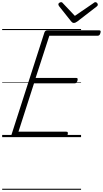

<svg xmlns="http://www.w3.org/2000/svg" viewBox="-20 -1262 946 1767"><path d="M109 0Q94 0 88 -5.5Q82 -11 86 -23L389 -964Q393 -974 399.5 -978.5Q406 -983 421 -983H892Q903 -983 905.5 -976.5Q908 -970 904 -958Q901 -945 894.5 -939Q888 -933 878 -933H434L308 -545H681Q692 -545 694 -538.5Q696 -532 693 -520Q689 -507 683 -501Q677 -495 667 -495H293L150 -50H590Q601 -50 603.5 -44Q606 -38 603 -25Q599 -12 592.5 -6Q586 0 576 0ZM858 -1242Q867 -1242 873.5 -1234.5Q880 -1227 880 -1220Q880 -1214 878 -1210.5Q876 -1207 871 -1203L691 -1064Q681 -1057 674 -1054Q667 -1051 659 -1051Q652 -1051 646.5 -1054.5Q641 -1058 635 -1065L523 -1206Q521 -1210 519 -1214Q517 -1218 517 -1222Q517 -1231 526 -1236.5Q535 -1242 542 -1242Q549 -1242 552.5 -1239Q556 -1236 560 -1231L669 -1116L837 -1231Q844 -1236 848 -1239Q852 -1242 858 -1242ZM0 475H726V485H0ZM0 -20H726V0H0ZM0 -505H726V-500H0ZM0 -995H726V-985H0Z"/></svg>

Font: Playwrite SK Guides
Style: Regular
Weight: 400
Designer: Veronika Burian, José Scaglione
Foundry: TypeTogether
Version: Version 1.003